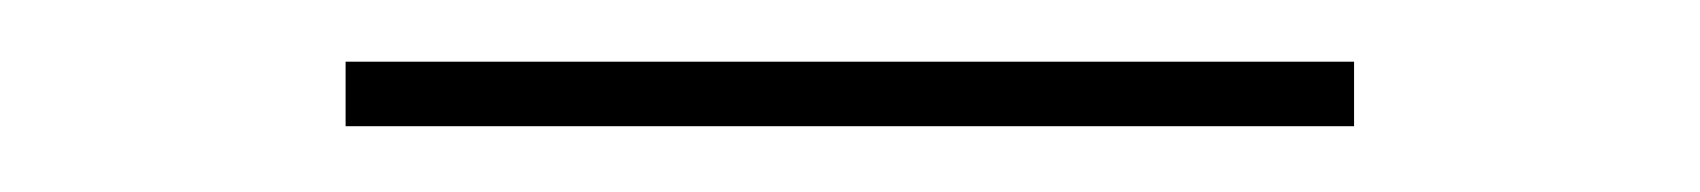

<svg xmlns="http://www.w3.org/2000/svg" viewBox="-20 -710 540 61"><path d="M89.8 -669.9V-690.4H410.2V-669.9Z"/></svg>

Font: Mgen+ 1m thin
Style: Regular
Weight: 100
Designer: [Source Han Sans]
Ryoko NISHIZUKA  (kana & ideographs); Paul D. Hunt (Latin, Greek & Cyrillic); Wenlong ZHANG  (bopomofo
Version: Version 1.059.20150602